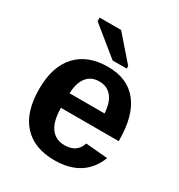

<svg xmlns="http://www.w3.org/2000/svg" viewBox="-176 -850 908 976"><g transform="rotate(30 278.0 -361.5)"><path d="M286.1 9.8Q167 9.8 103 -60.8Q39.1 -131.3 39.1 -266.6Q39.1 -397.5 104 -467.8Q168.9 -538.1 288.1 -538.1Q401.9 -538.1 461.9 -462.6Q522 -387.2 522 -241.7V-237.8H183.1Q183.1 -160.6 211.7 -121.3Q240.2 -82 293 -82Q365.7 -82 384.8 -145L514.2 -133.8Q458 9.8 286.1 9.8ZM286.1 -451.7Q237.8 -451.7 211.7 -418Q185.5 -384.3 184.1 -323.7H389.2Q385.3 -387.7 358.4 -419.7Q331.5 -451.7 286.1 -451.7ZM290 -577.6 124 -712.4V-733.4H250L372.6 -592.8V-577.6Z"/></g></svg>

Font: Arial
Style: Bold
Weight: 700
Designer: Steve Matteson
Foundry: Ascender Corporation
Version: Version 2.00.3